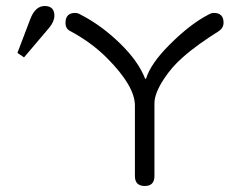

<svg xmlns="http://www.w3.org/2000/svg" viewBox="-20 -611 838 639"><path d="M724 -536C724 -557 713 -568 692 -568C686 -568 680 -566 675 -563C634 -542 591 -509 544 -462C502 -420 476 -382 466 -349C466 -349 463 -349 463 -349C448 -388 420 -427 380 -466C338 -507 294 -539 247 -563C242 -566 236 -568 230 -568C209 -568 198 -557 198 -535C198 -522 203 -513 213 -508C260 -483 301 -453 335 -419C398 -356 429 -303 429 -260V-25C429 -3 440 8 462 8C483 8 494 -3 494 -25V-267C494 -290 505 -317 526 -349C544 -376 564 -399 587 -419C619 -448 660 -477 709 -508C719 -515 724 -524 724 -536ZM161 -559C161 -580 150 -591 129 -591C108 -591 92 -577 81 -548L38 -435L60 -420L144 -519C155 -532 161 -546 161 -559Z"/></svg>

Font: GFS Philostratos
Style: Regular
Weight: 400
Designer: George D. Matthiopoulos
Foundry: George D. Matthiopoulos
Version: Version 1.000